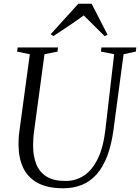

<svg xmlns="http://www.w3.org/2000/svg" viewBox="-20 -997 749 1027"><path d="M641 -707 587.5 -306Q576.5 -223 553.8 -163Q531 -103 497 -64.8Q463 -26.5 418.2 -8.2Q373.5 10 318 10Q234.5 10 181.8 -18.5Q129 -47 104.2 -99.2Q79.5 -151.5 79 -222.5Q79 -238.5 79.8 -255.5Q80.5 -272.5 83 -290L139.5 -707L71.5 -721L74.5 -743H290.5L287.5 -721L218 -707L162.5 -296.5Q159.5 -275.5 158.2 -255.2Q157 -235 157 -216Q157.5 -161 174.2 -118.8Q191 -76.5 228.8 -52.8Q266.5 -29 330.5 -29Q385 -29 429 -57.8Q473 -86.5 503 -147.8Q533 -209 544 -306L590.5 -707L520 -721L522.5 -743H709L706.5 -721ZM251 -814 399 -977H470L555.5 -811L539.5 -804Q512.5 -831 484.5 -858.2Q456.5 -885.5 428 -914.5Q392.5 -888.5 353 -862Q313.5 -835.5 265.5 -804Z"/></svg>

Font: Merriweather 120pt Light
Style: Italic
Weight: 300
Italic angle: -7.8°
Version: Version 2.101